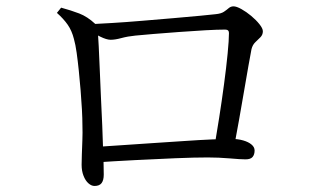

<svg xmlns="http://www.w3.org/2000/svg" viewBox="-20 -648 1040 614"><path d="M665.2 -175.3Q672.4 -217.3 680.8 -271Q689.2 -324.7 696.4 -378.3Q703.6 -431.9 707.9 -476Q712.2 -520 712.2 -542.5Q712.2 -553.4 700.1 -553.4Q676 -553.4 636.5 -551.2Q597.1 -549 553 -545.7Q508.9 -542.4 471.4 -539.4Q433.9 -536.4 413.1 -534.2Q388.5 -531.8 368.3 -526.3Q348.2 -520.8 334 -520.8Q320.9 -520.8 300.4 -530.9Q279.9 -540.9 268.3 -549.3V-570.6Q292.8 -571.8 337.1 -574.4Q381.4 -577 433.1 -581.4Q484.7 -585.8 534 -589.9Q583.3 -594 619.9 -597.6Q656.6 -601.2 669.2 -602.6Q686.9 -604.3 695.8 -610.2Q704.8 -616.2 711.4 -622Q718 -627.7 726.8 -627.7Q736.3 -627.7 752.1 -618.9Q767.8 -610.1 783.3 -597.2Q798.8 -584.3 809.7 -570.6Q820.6 -557 820.6 -548Q820.6 -536.8 812.9 -529Q805.3 -521.2 796.5 -513Q787.8 -504.7 784.3 -491Q780.7 -472.7 774.4 -437Q768.1 -401.3 760.4 -356.2Q752.7 -311.1 744.3 -263.7Q736 -216.3 727.8 -173.8ZM282.3 -53.3Q272.5 -53.3 262.9 -61.7Q253.3 -70.1 247.2 -85.6Q241 -101.1 241 -121.1Q241 -131.4 241.7 -152.8Q242.4 -174.2 243.4 -199.3Q244.4 -224.5 243.6 -246Q243.6 -268.7 242 -297.9Q240.4 -327.1 237.8 -359Q235.2 -390.9 232 -421.9Q228.8 -452.9 225.1 -479.5Q221.4 -506 216.4 -523.5Q209.8 -549.7 196.6 -568.8Q183.4 -587.8 162 -606.8L175.5 -623.5Q207.2 -614.9 233.4 -604.9Q259.6 -594.8 284.5 -571.6Q290.1 -566.4 291.1 -561.4Q292 -556.5 293 -545.9Q294 -532.3 295.7 -500.4Q297.3 -468.5 299 -426.1Q300.7 -383.7 302.8 -337.2Q304.9 -290.7 307 -246Q309 -201.2 309.8 -166.4Q310.6 -143.9 311.2 -127.4Q311.8 -111 311.8 -89.7Q311.8 -71.8 304.9 -62.5Q297.9 -53.3 282.3 -53.3ZM280.9 -177.8Q318.3 -180 366.8 -183.5Q415.3 -186.9 467.4 -190.3Q519.6 -193.7 568.7 -197Q617.8 -200.4 657.4 -202.1Q696.9 -203.8 719.9 -203.8Q740.9 -203.8 757.7 -198.9Q774.5 -194.1 784.3 -185.8Q794.2 -177.5 794.2 -166.8Q794.2 -153.8 787.8 -146.1Q781.4 -138.4 765.3 -138.4Q748.9 -138.4 714.1 -141.5Q679.4 -144.5 644.4 -144.5Q602.4 -144.5 541.3 -142Q480.2 -139.5 412.2 -136Q344.3 -132.5 281.1 -128.3Z"/></svg>

Font: Noto Serif KR ExtraLight
Style: Regular
Weight: 200
Designer: Ryoko NISHIZUKA 西塚涼子 (kana & ideographs); Frank Grießhammer (Latin, Greek & Cyrillic); Wenlong ZHANG 张文龙 (bopomofo); San
Foundry: Adobe
Version: Version 2.002-H1;hotconv 1.1.0;makeotfexe 2.6.0